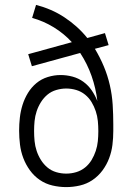

<svg xmlns="http://www.w3.org/2000/svg" viewBox="-20 -755 540 783"><path d="M250 8Q222 8 194 1.5Q166 -5 142.5 -21Q119 -37 102 -60.5Q85 -84 75 -110.5Q65 -137 61.5 -165.5Q58 -194 58 -222Q58 -249 61 -275.5Q64 -302 72 -327.5Q80 -353 94 -376Q108 -399 128.5 -416Q149 -433 175 -441Q201 -449 227 -449Q252 -449 276 -442.5Q300 -436 320 -421.5Q340 -407 354 -386.5Q368 -366 377 -343Q371 -395 353.5 -445Q336 -495 307 -539L110 -485L95 -534L273 -583Q241 -618 199.5 -643.5Q158 -669 111 -682L127 -735Q158 -727 187 -714.5Q216 -702 242.5 -684.5Q269 -667 292.5 -646Q316 -625 336 -600L408 -620L423 -571L367 -556Q388 -521 403.5 -484Q419 -447 428 -407.5Q437 -368 439.5 -328Q442 -288 442 -248V-221Q442 -192 438.5 -164Q435 -136 425 -109.5Q415 -83 398 -60Q381 -37 357.5 -21Q334 -5 306 1.5Q278 8 250 8ZM250 -47Q271 -47 291 -53Q311 -59 327 -72Q343 -85 353.5 -102.5Q364 -120 370.5 -139.5Q377 -159 379 -179.5Q381 -200 381 -220Q381 -241 379 -261.5Q377 -282 370.5 -301.5Q364 -321 353.5 -338.5Q343 -356 327 -369Q311 -382 291 -388Q271 -394 250 -394Q230 -394 209.5 -388Q189 -382 173.5 -369Q158 -356 147 -338.5Q136 -321 129.5 -301.5Q123 -282 121 -261.5Q119 -241 119 -221Q119 -200 121 -179.5Q123 -159 129.5 -139.5Q136 -120 147 -102.5Q158 -85 173.5 -72Q189 -59 209 -53Q229 -47 250 -47Z"/></svg>

Font: Iosevka Term Curly Light
Style: Regular
Weight: 300
Designer: Belleve Invis
Foundry: Belleve Invis
Version: Version 32.3.0